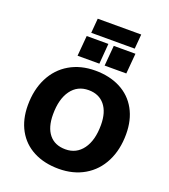

<svg xmlns="http://www.w3.org/2000/svg" viewBox="-186 -1199 1176 1340"><g transform="rotate(20 402.5 -529.0)"><path d="M54 -334Q54 -450 98.5 -538Q143 -626 225 -674Q307 -722 415 -722Q522 -722 602 -680.5Q682 -639 725 -561Q768 -483 768 -378Q768 -262 723.5 -174Q679 -86 597 -38Q515 10 407 10Q300 10 220 -31.5Q140 -73 97 -151Q54 -229 54 -334ZM581 -378Q581 -473 538 -525.5Q495 -578 418 -578Q335 -578 288 -513Q241 -448 241 -334Q241 -238 283.5 -186Q326 -134 405 -134Q486 -134 533.5 -199Q581 -264 581 -378ZM436 -928 424 -777H262L275 -928ZM637 -928 624 -777H463L476 -928ZM306 -1068H629L620 -960H297Z"/></g></svg>

Font: Muli Black
Style: Italic
Weight: 900
Italic angle: -4.541°
Designer: Vernon Adams
Foundry: Vernon Adams
Version: Version 2.001